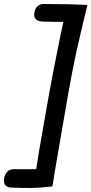

<svg xmlns="http://www.w3.org/2000/svg" viewBox="-35 -771 457 960"><path d="M20 167Q-15 164 -15 133Q-15 108 -2 91.5Q11 75 34 75H99H146Q153 23 179 -123L210 -299Q230 -409 247.5 -495Q265 -581 269 -602Q275 -627 282 -662Q265 -661 252 -661.5Q239 -662 229 -662Q216 -663 185 -663Q136 -663 136 -698Q136 -720 148.5 -735.5Q161 -751 182 -751Q320 -751 402 -746Q364 -589 346 -507.5Q328 -426 305 -296L241 75L227 161Q155 169 126 169Q74 169 20 167Z"/></svg>

Font: Mali SemiBold
Style: Italic
Weight: 600
Italic angle: -10°
Version: Version 1.000; ttfautohint (v1.6)